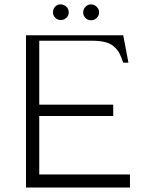

<svg xmlns="http://www.w3.org/2000/svg" viewBox="-20 -842 673 862"><path d="M228 -762.2Q217.8 -772.5 217.8 -787.1Q217.8 -801.8 228 -812.5Q238.3 -823.2 252.9 -822.3Q267.6 -821.3 277.8 -812Q288.1 -802.7 288.6 -787.6Q289.1 -772.5 278.3 -762.2Q267.6 -752 252.9 -752Q238.3 -752 228 -762.2ZM363.8 -761.2Q353.5 -771.5 353.5 -786.1Q353.5 -800.8 363.8 -811.5Q374 -822.3 388.7 -822.3Q403.3 -822.3 414.1 -811.5Q424.8 -800.8 424.8 -786.1Q424.8 -771.5 414.1 -761.2Q403.3 -751 388.7 -751Q374 -751 363.8 -761.2ZM96.7 -683.6H533.2L556.6 -560.5H533.2Q524.4 -587.4 515.4 -604Q506.3 -620.6 490.5 -634Q474.6 -647.5 450.7 -653.3Q426.8 -659.2 391.6 -659.2H156.2V-372.1H488.3V-321.3H156.2V-58.6H563.5V0H96.7Z"/></svg>

Font: Buda
Style: light
Weight: 400
Version: Version 1.002